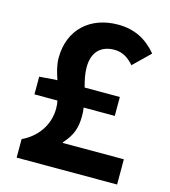

<svg xmlns="http://www.w3.org/2000/svg" viewBox="-110 -823 809 912"><g transform="rotate(15 295.0 -367.5)"><path d="M60 -312H173C176 -299 177 -286 177 -273C177 -191 127 -124 56 -91V0H550V-124H250V-128C289 -171 305 -210 305 -271C305 -285 304 -299 302 -312H455V-405H282C273 -437 266 -469 266 -501C266 -576 307 -615 373 -615C412 -615 442 -596 469 -565L550 -644C502 -701 443 -735 359 -735C222 -735 126 -649 126 -509C126 -475 136 -440 148 -405H136L60 -399Z"/></g></svg>

Font: Source Han Sans KR
Style: Bold
Weight: 700
Designer: Ryoko NISHIZUKA 西塚涼子 (kana, bopomofo & ideographs); Paul D. Hunt (Latin, Greek & Cyrillic); Sandoll Communications 산돌커뮤니
Foundry: Adobe
Version: Version 2.004;hotconv 1.0.118;makeotfexe 2.5.65603